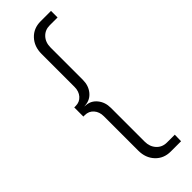

<svg xmlns="http://www.w3.org/2000/svg" viewBox="-299 -753 952 952"><g transform="rotate(-45 177.0 -276.5)"><path d="M263 135H318L317 180H245Q196 180 165 147Q134 114 134 63V-178Q134 -209 116.5 -229Q99 -249 71 -249H61V-313H71Q99 -313 116.5 -333Q134 -353 134 -384V-615Q134 -667 165 -700Q196 -733 245 -733H318V-687H263Q230 -687 209 -664.5Q188 -642 188 -606V-380Q188 -340 166 -312.5Q144 -285 109 -282L99 -281L109 -280Q143 -278 165.5 -250.5Q188 -223 188 -183V54Q188 89 209 112Q230 135 263 135Z"/></g></svg>

Font: Metropolitano Light
Style: Regular
Weight: 300
Designer: Fonts by Alex Slobzheninov & Chris M. Simpson / Changes by Cristiano Sobral
Foundry: Fonts by Alex Slobzheninov & Chris M. Simpson / Changes by Cristiano Sobral
Version: Version 1.00;August 30, 2020;FontCreator 13.0.0.2681 64-bit